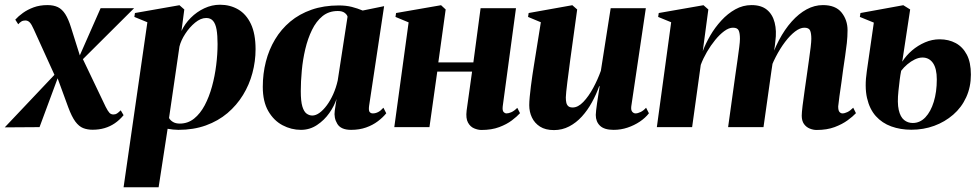

<svg xmlns="http://www.w3.org/2000/svg" viewBox="-58 -537 4140 811"><path d="M333 11Q311 11 293.2 4Q275.5 -3 260.2 -23.5Q245 -44 230 -84.5L170.5 -247L193.5 -228L109 0L-38 1L190.5 -240.5L176 -212L84.5 -413.5Q75.5 -434 67.8 -442.2Q60 -450.5 49 -450.5Q39 -450.5 32.2 -446.2Q25.5 -442 19 -434.5L6.5 -454Q19.5 -468.5 39 -482.5Q58.5 -496.5 84.2 -506Q110 -515.5 142.5 -515.5Q168.5 -515.5 186.5 -506.8Q204.5 -498 217.8 -477.2Q231 -456.5 242 -421L285.5 -283L270.5 -283.5L367 -502.5H508.5L269 -264L287 -298L388.5 -85.5Q398 -67 404.5 -60.2Q411 -53.5 421 -53.5Q430 -53.5 436 -57.5Q442 -61.5 452 -71L464 -50.5Q446.5 -29.5 426.5 -16Q406.5 -2.5 383.5 4.2Q360.5 11 333 11Z M464 254 564.5 -443 509.5 -465.5 512 -482 700 -515 720.5 -497 708.5 -406Q722.5 -436.5 747.8 -461.8Q773 -487 805 -502Q837 -517 871.5 -517Q914 -517 948 -497.2Q982 -477.5 1001.8 -435.8Q1021.5 -394 1021.5 -329Q1021.5 -278 1008.2 -228.5Q995 -179 968.5 -135.8Q942 -92.5 902.8 -59.2Q863.5 -26 811.5 -7.2Q759.5 11.5 695.5 11.5Q684.5 11.5 672.8 10.2Q661 9 650 7L612 254ZM656 -38.5Q661.5 -28.5 672.8 -21.8Q684 -15 701.5 -15Q735.5 -15 761.8 -36Q788 -57 806.8 -92.5Q825.5 -128 837.5 -171.8Q849.5 -215.5 855.2 -262Q861 -308.5 861 -351Q861 -387.5 856.8 -412Q852.5 -436.5 842 -448.8Q831.5 -461 813 -461Q790 -461 766.2 -441.5Q742.5 -422 724.5 -394.2Q706.5 -366.5 700 -340.5Z M1501 -89.5Q1498.5 -70.5 1503.2 -64.2Q1508 -58 1517 -58Q1528 -58 1539 -63.5Q1550 -69 1561.5 -82L1573.5 -58.5Q1559.5 -41 1538 -24.8Q1516.5 -8.5 1488.2 1.5Q1460 11.5 1425 11.5Q1382 11.5 1366.8 -13.8Q1351.5 -39 1356 -69.5L1363.5 -119Q1354 -89.5 1333 -59.5Q1312 -29.5 1281.2 -9Q1250.5 11.5 1213 11.5Q1172.5 11.5 1135.5 -8Q1098.5 -27.5 1075.2 -67.8Q1052 -108 1052 -170Q1052 -225.5 1065 -276.5Q1078 -327.5 1103.8 -370.5Q1129.5 -413.5 1168 -445.8Q1206.5 -478 1258 -496Q1309.5 -514 1373 -514Q1404 -514 1428.2 -507.8Q1452.5 -501.5 1474 -492.5L1564.5 -511ZM1410 -466.5Q1408 -475 1397.8 -482.8Q1387.5 -490.5 1369 -490.5Q1331 -490.5 1304.2 -468.8Q1277.5 -447 1259.8 -410.5Q1242 -374 1231.5 -329.5Q1221 -285 1216.8 -238.8Q1212.5 -192.5 1212.5 -152Q1212.5 -109 1219.2 -87Q1226 -65 1237.2 -57Q1248.5 -49 1261 -49Q1276 -49 1291.8 -60.5Q1307.5 -72 1322.5 -92.2Q1337.5 -112.5 1349.5 -139.2Q1361.5 -166 1368.5 -197Z M2065.5 -88Q2063.5 -70 2069.2 -64Q2075 -58 2081.5 -58Q2090.5 -58 2102.2 -63.2Q2114 -68.5 2127 -81.5L2138.5 -59Q2126 -45 2104.2 -28.5Q2082.5 -12 2050.5 0Q2018.5 12 1975.5 12Q1961 12 1944.8 5.2Q1928.5 -1.5 1918.8 -19.2Q1909 -37 1913 -70L1936 -234.5H1789L1756 0H1607.5L1668 -442.5L1612.5 -465.5L1615 -482L1805 -515L1824.5 -497L1793.5 -273.5H1941.5L1972 -502.5H2121.5Z M2282 12.5Q2246 12.5 2223 -2.2Q2200 -17 2188.8 -40.8Q2177.5 -64.5 2177.5 -92.5Q2177.5 -107 2179.5 -128Q2181.5 -149 2184.5 -172.8Q2187.5 -196.5 2190.8 -219Q2194 -241.5 2197 -259L2226.5 -443L2172.5 -465.5L2175 -482L2359.5 -515L2380 -497L2350.5 -283Q2348 -263.5 2344.8 -238.8Q2341.5 -214 2338.5 -190.8Q2335.5 -167.5 2333.8 -149.8Q2332 -132 2332 -125.5Q2332 -112.5 2334.2 -103Q2336.5 -93.5 2342.8 -88.2Q2349 -83 2361 -83Q2383.5 -83 2406 -106.5Q2428.5 -130 2447.8 -165.8Q2467 -201.5 2480 -238L2521.5 -502.5H2670L2608.5 -88Q2606.5 -72 2612.5 -65Q2618.5 -58 2626.5 -58Q2636 -58 2648.2 -64Q2660.5 -70 2671 -82L2683 -58.5Q2668 -39 2644.5 -23.2Q2621 -7.5 2592.8 2Q2564.5 11.5 2534 11.5Q2494.5 11.5 2476.5 -5.8Q2458.5 -23 2458.5 -51.5Q2458.5 -57.5 2460 -70.8Q2461.5 -84 2464 -101.5Q2466.5 -119 2469.5 -137.8Q2472.5 -156.5 2475 -173H2473Q2460.5 -138 2442.2 -104.8Q2424 -71.5 2400 -45Q2376 -18.5 2346.2 -3Q2316.5 12.5 2282 12.5Z M2934 -497 2910.5 -321Q2922.5 -353 2942.2 -387Q2962 -421 2988.8 -450.2Q3015.5 -479.5 3047.8 -497.5Q3080 -515.5 3116.5 -515.5Q3157.5 -515.5 3181.5 -495.8Q3205.5 -476 3214.2 -441.2Q3223 -406.5 3217 -362.5Q3216.5 -355 3214.8 -342.5Q3213 -330 3210.8 -316.2Q3208.5 -302.5 3206.5 -291.5L3191 -264.5Q3208 -321 3232.2 -367Q3256.5 -413 3286.2 -446.2Q3316 -479.5 3349.2 -497.5Q3382.5 -515.5 3418 -515.5Q3471.5 -515.5 3496.8 -484Q3522 -452.5 3522 -409.5Q3522 -382.5 3519 -355.2Q3516 -328 3511.8 -300.2Q3507.5 -272.5 3503.5 -244Q3500.5 -218 3496 -187.8Q3491.5 -157.5 3487.8 -130.8Q3484 -104 3482.5 -87.5Q3482.5 -70 3488 -64Q3493.5 -58 3500.5 -58Q3509.5 -58 3521.2 -63.5Q3533 -69 3546 -82L3557.5 -59Q3544.5 -45 3522.2 -28.8Q3500 -12.5 3467.5 -0.2Q3435 12 3391 12Q3377 12 3362.2 6Q3347.5 0 3338 -13.2Q3328.5 -26.5 3328.5 -48.5Q3328.5 -60.5 3332 -90.2Q3335.5 -120 3340.8 -155.2Q3346 -190.5 3350 -219.5Q3354.5 -253 3359 -283.5Q3363.5 -314 3366.2 -337.5Q3369 -361 3369 -373Q3369 -396.5 3363.8 -408.2Q3358.5 -420 3339.5 -420Q3321.5 -420 3300.2 -403.8Q3279 -387.5 3258 -359.8Q3237 -332 3218.8 -296.8Q3200.5 -261.5 3189 -223.5L3211.5 -315.5Q3209 -298 3207.8 -287.2Q3206.5 -276.5 3204.8 -266Q3203 -255.5 3200.5 -237.5L3167 0H3017.5L3048 -219.5Q3053 -253 3057.2 -283.5Q3061.5 -314 3064.5 -337.5Q3067.5 -361 3067.5 -373Q3067.5 -396.5 3062.2 -408.2Q3057 -420 3038 -420Q3021 -420 3001.5 -405.8Q2982 -391.5 2963 -368.2Q2944 -345 2928 -317.5Q2912 -290 2902 -263L2865.5 0H2716.5L2777 -443L2722 -465.5L2724.5 -482L2913.5 -515Z M3791.5 11Q3745.5 11 3706.8 -3Q3668 -17 3641.5 -46.5Q3615 -76 3604.2 -123.2Q3593.5 -170.5 3603.5 -237L3633 -441.5L3574 -465.5L3576.5 -482L3757.5 -515L3786.5 -497L3753 -276.5Q3769.5 -302.5 3794.2 -323.8Q3819 -345 3849 -358Q3879 -371 3911 -371Q3949 -371 3978.8 -355Q4008.5 -339 4025.8 -306.2Q4043 -273.5 4043 -222Q4043 -169.5 4023.2 -126.2Q4003.5 -83 3968.2 -52.5Q3933 -22 3888 -5.5Q3843 11 3791.5 11ZM3797.5 -17.5Q3828 -17.5 3850.8 -41.5Q3873.5 -65.5 3886.2 -107Q3899 -148.5 3899 -201.5Q3899 -247.5 3882.8 -270.8Q3866.5 -294 3838.5 -294Q3823 -294 3806.2 -286Q3789.5 -278 3774.5 -265.2Q3759.5 -252.5 3748.5 -238Q3745 -221 3742.5 -201Q3740 -181 3737 -153Q3731.5 -102.5 3738.2 -72.8Q3745 -43 3760.8 -30.2Q3776.5 -17.5 3797.5 -17.5Z"/></svg>

Font: Merriweather 144pt ExtraBold
Style: Italic
Weight: 800
Italic angle: -7.8°
Version: Version 2.101